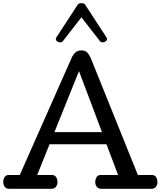

<svg xmlns="http://www.w3.org/2000/svg" viewBox="-20 -1174 999 1194"><path d="M0 0ZM0 -41Q0 -59.1 8.3 -72.5Q16.6 -85.9 35.2 -85.9H103L426.3 -815.9Q433.6 -833 448.2 -846.9Q462.9 -860.8 486.3 -860.8Q510.7 -860.8 523.7 -846.4Q536.6 -832 543.9 -814L837.4 -85.9H924.3Q942.9 -85.9 950.9 -72.5Q959 -59.1 959 -41Q959 -24.9 949.7 -12.5Q940.4 0 923.3 0H608.4Q591.3 0 581.8 -12.5Q572.3 -24.9 572.3 -41Q572.3 -59.1 580.6 -72.5Q588.9 -85.9 607.4 -85.9H714.4L642.1 -276.9H288.1L211.4 -85.9H302.2Q320.8 -85.9 329.1 -72.5Q337.4 -59.1 337.4 -41Q337.4 -24.9 327.9 -12.5Q318.4 0 301.3 0H36.1Q19 0 9.5 -12.5Q0 -24.9 0 -41ZM318.4 -352.1H614.3L471.2 -731.9ZM486.3 -1154.3Q493.2 -1154.3 499.5 -1152.1Q505.9 -1149.9 508.8 -1146L640.6 -943.8Q643.1 -940.9 644.3 -937.7Q645.5 -934.6 645.5 -931.6Q645.5 -922.9 637.2 -916.7Q628.9 -910.6 619.1 -910.6Q614.7 -910.6 610.1 -911.9Q605.5 -913.1 602.5 -917L486.3 -1066.4L370.1 -917Q367.2 -913.1 362.5 -911.9Q357.9 -910.6 353.5 -910.6Q343.8 -910.6 335.4 -916.7Q327.1 -922.9 327.1 -931.6Q327.1 -934.6 328.4 -937.7Q329.6 -940.9 332 -943.8L463.9 -1146Q466.8 -1149.9 473.1 -1152.1Q479.5 -1154.3 486.3 -1154.3Z"/></svg>

Font: Cutive
Style: Regular
Weight: 400
Designer: Vernon Adams
Version: Version 1.002